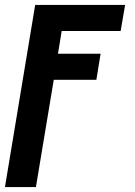

<svg xmlns="http://www.w3.org/2000/svg" viewBox="-25 -540 545 775"><path d="M-5 215 117 -520H480L462 -415H224L209 -323H381L364 -218H192L120 215Z"/></svg>

Font: Iosevka Extrabold
Style: Italic
Weight: 800
Italic angle: -9°
Monospace: yes
Designer: Belleve Invis
Foundry: Belleve Invis
Version: Version 32.5.0; ttfautohint (v1.8.4)